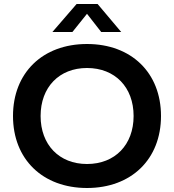

<svg xmlns="http://www.w3.org/2000/svg" viewBox="-20 -930 870 960"><path d="M415 10C637 10 785 -134 785 -350C785 -566 637 -710 415 -710C193 -710 45 -566 45 -350C45 -134 193 10 415 10ZM415 -110C276 -110 183 -206 183 -350C183 -494 276 -590 415 -590C555 -590 648 -494 648 -350C648 -206 555 -110 415 -110ZM468 -910H363L242 -770H342L415 -861L486 -770H586Z"/></svg>

Font: Goli SemiBold
Style: Regular
Weight: 600
Designer: jaikishan Patel
Foundry: MagicType
Version: Version 1.000;Glyphs 3.2 (3242)